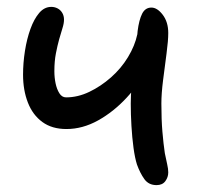

<svg xmlns="http://www.w3.org/2000/svg" viewBox="-20 -525 572 558"><path d="M173 -150Q131 -150 103 -170.5Q75 -191 61 -227Q47 -263 47 -308Q47 -342 52.5 -377Q58 -412 68.5 -441Q79 -470 94 -487.5Q109 -505 129 -505Q139 -505 147.5 -500.5Q156 -496 161 -487.5Q166 -479 166 -468Q166 -457 161.5 -443Q157 -429 152 -411Q147 -393 142.5 -370Q138 -347 138 -318Q138 -300 141.5 -283Q145 -266 152.5 -254Q160 -242 172 -242Q206 -242 239.5 -258Q273 -274 302.5 -300Q332 -326 352 -359Q372 -392 379 -425L411 -330Q386 -282 348 -241Q310 -200 265 -175Q220 -150 173 -150ZM435 13Q412 13 399.5 -4.5Q387 -22 378 -47Q372 -66 368 -95.5Q364 -125 362 -159Q360 -193 360 -224Q360 -247 362.5 -276.5Q365 -306 368.5 -336Q372 -366 375.5 -392.5Q379 -419 380 -435Q384 -467 393 -485Q402 -503 420 -503Q437 -503 453 -482Q469 -461 469 -429Q469 -407 464 -369.5Q459 -332 454 -292.5Q449 -253 449 -224Q449 -177 452 -142Q455 -107 459 -80Q463 -60 466 -47Q469 -34 469 -24Q469 -10 460.5 1.5Q452 13 435 13Z"/></svg>

Font: Shantell Sans
Style: Regular
Weight: 400
Designer: Stephen Nixon, Anya Danilova, Shantell Martin
Foundry: Arrow Type
Version: Version 1.008;[ac192a2d6]